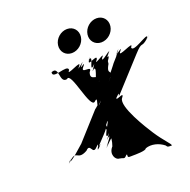

<svg xmlns="http://www.w3.org/2000/svg" viewBox="-181 -1246 1438 1451"><g transform="rotate(-20 538.0 -520.0)"><path d="M511 -1069C460 -1069 413 -1028 406 -977C399 -926 434 -885 485 -885C536 -885 583 -926 590 -977C597 -1028 562 -1069 511 -1069ZM748 -1069C697 -1069 650 -1028 643 -977C636 -926 671 -885 722 -885C773 -885 820 -926 827 -977C834 -1028 799 -1069 748 -1069ZM854 -112C822 -161 682 -382 724 -436C769 -493 651 -412 691 -461C734 -514 641 -409 690 -458C743 -511 676 -422 730 -482C776 -533 894 -661 940 -712C1020 -800 986 -731 1061 -801C1112 -848 1014 -753 1060 -804C1074 -840 918 -722 919 -773C965 -824 788 -721 832 -773C874 -823 767 -727 812 -781C858 -832 763 -729 809 -780C856 -827 758 -712 800 -758C846 -809 705 -651 751 -702C770 -723 649 -578 682 -602C728 -653 641 -548 684 -601C745 -676 665 -626 716 -714L719 -736C768 -805 690 -732 747 -792C793 -843 699 -742 745 -793C780 -835 659 -723 687 -774C733 -825 597 -723 643 -774C671 -825 547 -736 590 -793C632 -847 541 -741 587 -792C642 -833 556 -703 600 -736C646 -787 552 -665 598 -716C639 -730 546 -582 597 -606C643 -657 554 -557 600 -608C642 -684 532 -625 561 -704C607 -755 485 -706 529 -758C575 -812 477 -726 526 -780C572 -831 478 -730 524 -781C568 -828 459 -723 501 -773C545 -825 375 -722 421 -773C423 -824 273 -738 291 -804C337 -855 243 -750 289 -801C363 -837 314 -698 382 -713C428 -764 472 -435 522 -482C570 -528 500 -405 552 -458C601 -507 510 -408 553 -461C594 -510 476 -395 514 -437L313 -214C326 -229 180 -90 193 -126C239 -177 142 -75 193 -122C268 -192 243 -103 335 -154C381 -205 369 -103 415 -154C466 -205 387 -98 435 -146C481 -197 391 -96 437 -147C483 -201 396 -113 447 -168C493 -219 449 -168 495 -219C565 -295 497 -234 557 -306C601 -359 509 -257 555 -308C590 -335 484 -189 526 -207C572 -258 478 -141 524 -192C568 -225 459 -96 495 -137C541 -188 452 -84 498 -135C555 -195 585 -207 573 -207C543 -207 586 -206 569 -187C570 -168 597 -158 608 -168C611 -187 612 -189 593 -189C565 -199 558 -226 558 -226C555 -207 557 -225 546 -243C539 -296 538 -341 505 -365C477 -365 477 -365 505 -312C544 -238 557 -194 530 -118C485 -68 519 -14 547 -14C578 -10 583 3 597 -11C613 -28 615 -27 613 -10C613 4 628 0 653 0C672 0 759 0 762 -18C811 -36 870 -20 911 13C922 31 926 29 956 29C956 13 910 -26 854 -112Z"/></g></svg>

Font: Hussar Przerywany
Style: Obl
Weight: 400
Foundry: Cannot Into Space Fonts
Version: Version 0.982